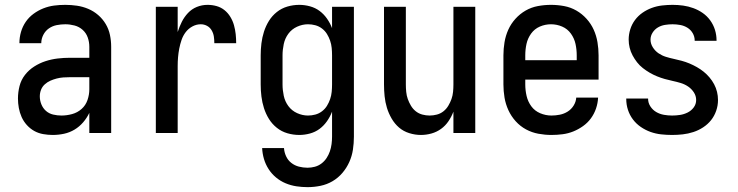

<svg xmlns="http://www.w3.org/2000/svg" viewBox="-20 -548 3040 791"><path d="M197 8Q178 8 158 4.5Q138 1 121 -8.5Q104 -18 90.5 -33Q77 -48 69 -66Q61 -84 57.5 -103.5Q54 -123 54 -142Q54 -168 60.5 -193.5Q67 -219 83 -239.5Q99 -260 121 -274Q143 -288 167.5 -296Q192 -304 217.5 -307Q243 -310 269 -310H348V-355Q348 -375 341.5 -393.5Q335 -412 320.5 -425Q306 -438 287 -443Q268 -448 249 -448Q231 -448 213.5 -444.5Q196 -441 181.5 -431Q167 -421 158.5 -404.5Q150 -388 150 -370H60V-371Q60 -394 66.5 -416.5Q73 -439 86 -458Q99 -477 118 -491Q137 -505 158.5 -513.5Q180 -522 202.5 -525Q225 -528 249 -528Q273 -528 297 -524.5Q321 -521 343.5 -511.5Q366 -502 384.5 -486Q403 -470 415.5 -449Q428 -428 433 -404Q438 -380 438 -355V0H348V-83Q338 -62 322.5 -44Q307 -26 287 -14Q267 -2 244 3Q221 8 197 8ZM233 -72Q255 -72 277 -78Q299 -84 316 -99Q333 -114 340.5 -136Q348 -158 348 -180V-230H269Q255 -230 241 -229Q227 -228 213.5 -224.5Q200 -221 187.5 -215.5Q175 -210 164.5 -200.5Q154 -191 149 -178Q144 -165 144 -151Q144 -134 150.5 -118Q157 -102 169.5 -91Q182 -80 199 -76Q216 -72 233 -72Z M622 0V-520H712V-416Q719 -438 729 -458Q739 -478 754.5 -494.5Q770 -511 791 -519.5Q812 -528 835 -528Q854 -528 872 -523Q890 -518 904.5 -506.5Q919 -495 929 -478.5Q939 -462 944 -444Q949 -426 951 -407.5Q953 -389 953 -370H863Q863 -384 861 -397.5Q859 -411 852 -423Q845 -435 833 -441.5Q821 -448 807 -448Q789 -448 772.5 -439Q756 -430 745 -415.5Q734 -401 728 -383.5Q722 -366 718.5 -348Q715 -330 713.5 -312Q712 -294 712 -276V0Z M1247 223Q1224 223 1201 219.5Q1178 216 1156.5 207Q1135 198 1117 183Q1099 168 1086.5 148.5Q1074 129 1067.5 107Q1061 85 1060 62H1150Q1151 79 1158.5 95.5Q1166 112 1180 123Q1194 134 1211.5 138.5Q1229 143 1247 143Q1262 143 1277 139Q1292 135 1304.5 125.5Q1317 116 1325.5 103Q1334 90 1339 75.5Q1344 61 1346 45.5Q1348 30 1348 15V-88Q1340 -67 1327 -48.5Q1314 -30 1296.5 -17Q1279 -4 1257 2Q1235 8 1213 8Q1188 8 1164 1Q1140 -6 1120.5 -21.5Q1101 -37 1088 -58Q1075 -79 1067.5 -102.5Q1060 -126 1057 -150.5Q1054 -175 1054 -200V-320Q1054 -345 1057 -369.5Q1060 -394 1067.5 -417.5Q1075 -441 1088 -462Q1101 -483 1120.5 -498.5Q1140 -514 1164 -521Q1188 -528 1213 -528Q1235 -528 1257 -522Q1279 -516 1296.5 -503Q1314 -490 1327 -471.5Q1340 -453 1348 -432V-520H1438V15Q1438 42 1434 68.5Q1430 95 1419 119.5Q1408 144 1390.5 164.5Q1373 185 1350 198.5Q1327 212 1300.5 217.5Q1274 223 1247 223ZM1249 -72Q1264 -72 1279 -76Q1294 -80 1306.5 -89.5Q1319 -99 1327 -112Q1335 -125 1340 -139.5Q1345 -154 1346.5 -169.5Q1348 -185 1348 -200V-320Q1348 -335 1346.5 -350.5Q1345 -366 1340 -380.5Q1335 -395 1327 -408Q1319 -421 1306.5 -430.5Q1294 -440 1279 -444Q1264 -448 1249 -448Q1226 -448 1204 -438Q1182 -428 1168 -409Q1154 -390 1149 -366.5Q1144 -343 1144 -320V-200Q1144 -177 1149 -153.5Q1154 -130 1168 -111Q1182 -92 1204 -82Q1226 -72 1249 -72Z M1714 8Q1690 8 1666 0.5Q1642 -7 1624 -22.5Q1606 -38 1593.5 -59.5Q1581 -81 1574 -104Q1567 -127 1564.5 -151.5Q1562 -176 1562 -200V-520H1652V-200Q1652 -185 1653.5 -169.5Q1655 -154 1660 -140Q1665 -126 1673 -112.5Q1681 -99 1693 -89.5Q1705 -80 1720 -76Q1735 -72 1750 -72Q1765 -72 1780 -76Q1795 -80 1807 -89.5Q1819 -99 1827 -112.5Q1835 -126 1840 -140Q1845 -154 1846.5 -169.5Q1848 -185 1848 -200V-520H1938V0H1848V-88Q1840 -67 1827.5 -48.5Q1815 -30 1797 -17Q1779 -4 1757.5 2Q1736 8 1714 8Z M2252 8Q2225 8 2198 3Q2171 -2 2147 -15Q2123 -28 2104.5 -48.5Q2086 -69 2074.5 -94Q2063 -119 2058.5 -146Q2054 -173 2054 -200V-320Q2054 -347 2058.5 -374Q2063 -401 2074 -425.5Q2085 -450 2103.5 -470.5Q2122 -491 2145.5 -504.5Q2169 -518 2196 -523Q2223 -528 2250 -528Q2277 -528 2304 -523Q2331 -518 2354.5 -504.5Q2378 -491 2396.5 -470.5Q2415 -450 2426 -425.5Q2437 -401 2441.5 -374Q2446 -347 2446 -320V-220H2144V-200Q2144 -176 2149.5 -152.5Q2155 -129 2169 -110Q2183 -91 2205.5 -81.5Q2228 -72 2252 -72Q2269 -72 2286.5 -75.5Q2304 -79 2319 -88.5Q2334 -98 2343.5 -113.5Q2353 -129 2354 -146H2444Q2443 -123 2435.5 -101Q2428 -79 2414.5 -60.5Q2401 -42 2382 -28.5Q2363 -15 2342 -6.5Q2321 2 2298 5Q2275 8 2252 8ZM2356 -300V-320Q2356 -344 2351 -367Q2346 -390 2332 -409.5Q2318 -429 2296 -438.5Q2274 -448 2250 -448Q2226 -448 2204 -438.5Q2182 -429 2168 -409.5Q2154 -390 2149 -367Q2144 -344 2144 -320V-300Z M2749 8Q2726 8 2703.5 5.5Q2681 3 2660 -4.5Q2639 -12 2620 -25Q2601 -38 2587.5 -56Q2574 -74 2567 -95.5Q2560 -117 2560 -140V-142H2650V-141Q2650 -124 2659.5 -109.5Q2669 -95 2683.5 -86.5Q2698 -78 2715 -75Q2732 -72 2749 -72Q2765 -72 2781.5 -74.5Q2798 -77 2813 -84.5Q2828 -92 2838 -105.5Q2848 -119 2848 -136Q2848 -153 2838.5 -167.5Q2829 -182 2815 -191.5Q2801 -201 2784.5 -206Q2768 -211 2751.5 -214.5Q2735 -218 2719 -222.5Q2703 -227 2687 -233.5Q2671 -240 2656.5 -248.5Q2642 -257 2628.5 -267.5Q2615 -278 2604.5 -291.5Q2594 -305 2586 -320Q2578 -335 2574 -351.5Q2570 -368 2570 -385Q2570 -406 2576.5 -427Q2583 -448 2596 -465.5Q2609 -483 2627 -495.5Q2645 -508 2665.5 -515.5Q2686 -523 2708 -525.5Q2730 -528 2751 -528Q2773 -528 2794.5 -525Q2816 -522 2836.5 -514.5Q2857 -507 2875 -494.5Q2893 -482 2906 -464Q2919 -446 2925.5 -425Q2932 -404 2932 -382V-380H2842V-381Q2842 -397 2834 -411Q2826 -425 2812.5 -433.5Q2799 -442 2783 -445Q2767 -448 2751 -448Q2736 -448 2720 -445.5Q2704 -443 2690.5 -435Q2677 -427 2668.5 -413.5Q2660 -400 2660 -385Q2660 -368 2669.5 -353Q2679 -338 2693 -328.5Q2707 -319 2723 -314Q2739 -309 2755.5 -305.5Q2772 -302 2788.5 -297.5Q2805 -293 2820.5 -286.5Q2836 -280 2851 -271.5Q2866 -263 2879 -252.5Q2892 -242 2903 -229Q2914 -216 2922 -201Q2930 -186 2934 -169.5Q2938 -153 2938 -136Q2938 -113 2930.5 -91.5Q2923 -70 2909.5 -53Q2896 -36 2877 -23.5Q2858 -11 2836.5 -4Q2815 3 2793 5.5Q2771 8 2749 8Z"/></svg>

Font: Iosevka Term Medium
Style: Regular
Weight: 500
Monospace: yes
Designer: Belleve Invis
Foundry: Belleve Invis
Version: Version 26.3.1